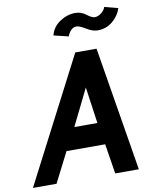

<svg xmlns="http://www.w3.org/2000/svg" viewBox="-141 -994 846 1066"><g transform="rotate(-10 282.0 -460.5)"><path d="M554 0H421L394 -169H176L90 0H-43L319 -700H439ZM372 -293 343 -498 242 -293ZM464 -799Q435 -799 401 -820Q367 -841 350 -841Q332 -841 318.5 -826.5Q305 -812 299 -794L216 -814Q228 -861 269.5 -888.5Q311 -916 357 -916Q390 -916 417 -895Q444 -874 460 -874Q480 -874 498.5 -889.5Q517 -905 521 -921L597 -901Q585 -860 548.5 -829.5Q512 -799 464 -799Z"/></g></svg>

Font: Cabin
Style: Bold Italic
Weight: 700
Designer: Pablo Impallari
Foundry: Pablo Impallari. www.impallari.com Igino Marini. www.ikern.com
Version: Version 1.005